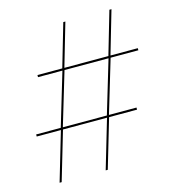

<svg xmlns="http://www.w3.org/2000/svg" viewBox="-107 -801 794 889"><g transform="rotate(-15 290.0 -357.0)"><path d="M69 0H79L148 -234H359L290 0H300L369 -234H503V-244H371L447 -498H580V-508H449L509 -714H499L439 -508H228L288 -714H278L218 -508H99V-498H216L140 -244H22V-234H138ZM150 -244 226 -498H437L361 -244Z"/></g></svg>

Font: Noto Serif Display Light
Style: Italic
Weight: 300
Italic angle: -12°
Designer: Monotype Design Team
Foundry: Monotype Imaging Inc.
Version: Version 2.009